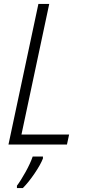

<svg xmlns="http://www.w3.org/2000/svg" viewBox="-20 -734 442 975"><path d="M320 0 331 -51H89L230 -714H175L23 0ZM96 221Q125 192 155.5 147Q186 102 198 71V61H146Q134 96 109.5 140Q85 184 66 209V221Z"/></svg>

Font: Noto Sans UI SemiCondensed Light
Style: Italic
Weight: 300
Width: 4
Designer: Monotype Design Team
Foundry: Monotype Imaging Inc.
Version: 1.001